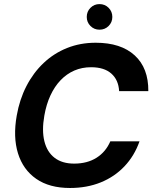

<svg xmlns="http://www.w3.org/2000/svg" viewBox="-20 -925 771 957"><path d="M328.9 12Q226.3 12 160.7 -33.5Q95 -79 69.7 -160.5Q44.4 -242 63.4 -348.8Q77.4 -429.2 111.7 -495.8Q146 -562.4 197.3 -610.9Q248.6 -659.4 314.3 -685.7Q380.1 -712 456.9 -712Q582.9 -712 651.6 -648.8Q720.3 -585.7 719.3 -470.6H573.8Q570.6 -526.8 534.9 -558.3Q499.3 -589.9 433.9 -589.9Q388.7 -589.9 350.5 -573.4Q312.3 -556.8 282.2 -525.4Q252.1 -494.1 231.4 -449.4Q210.7 -404.7 201 -348.8Q187.9 -274.7 201.2 -221Q214.5 -167.3 252.2 -138.4Q289.8 -109.5 349.5 -109.5Q414.9 -109.5 461 -138.6Q507.1 -167.7 529.9 -220.6H675.4Q650 -148.3 600.4 -96Q550.9 -43.7 481.9 -15.8Q413 12 328.9 12ZM475.9 -777Q449.4 -777 430.9 -795.5Q412.4 -814 412.4 -840.5Q412.4 -867.5 430.9 -886Q449.4 -904.6 475.9 -904.6Q502.9 -904.6 521.4 -886Q539.9 -867.5 539.9 -840.5Q539.9 -814 521.4 -795.5Q502.9 -777 475.9 -777Z"/></svg>

Font: DM Sans 9pt
Style: Italic
Weight: 400
Italic angle: -10°
Designer: Colophon Foundry, Jonny Pinhorn
Foundry: Colophon Foundry
Version: Version 4.004